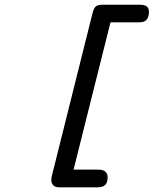

<svg xmlns="http://www.w3.org/2000/svg" viewBox="-20 -714 654 817"><path d="M198.2 51.8Q198.2 42 201.2 32.2L374 -659.2Q378.9 -678.2 387 -686Q395 -693.8 415 -693.8H577.1Q614.3 -693.8 613.8 -663.1Q613.8 -629.9 589.8 -621.1Q584 -619.1 569.8 -619.1H450.2L293 7.8H398.9Q438 7.8 438 42Q438 83 396 83H230Q211.9 82 205.1 72.5Q198.2 63 198.2 51.8Z"/></svg>

Font: CMU Typewriter Text
Style: BoldItalic
Weight: 700
Italic angle: -14.04°
Version: Version 0.7.0